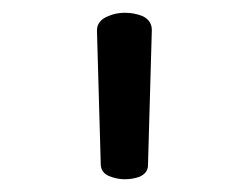

<svg xmlns="http://www.w3.org/2000/svg" viewBox="-20 -751 390 301"><path d="M148 -725Q161 -731 175.5 -731Q190 -731 203 -726Q218 -719 218 -704V-703L212 -492Q212 -480 199 -474Q188 -470 175.5 -470Q163 -470 151 -475Q139 -480 138 -492L132 -703Q132 -718 148 -725Z"/></svg>

Font: Moon Stars Kai
Style: Bold
Weight: 700
Designer: GuiWonder
Version: Version 1.101